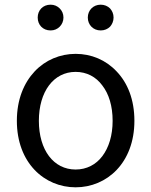

<svg xmlns="http://www.w3.org/2000/svg" viewBox="-20 -787 646 820"><path d="M128 -482C82 -433 52 -362 52 -271C52 -91 170 13 303 13C436 13 554 -91 554 -271C554 -362 525 -433 478 -482C432 -531 370 -557 303 -557C237 -557 174 -531 128 -482ZM417 -120C390 -84 350 -63 303 -63C209 -63 146 -146 146 -271C146 -396 209 -480 303 -480C350 -480 390 -459 417 -422C445 -386 461 -334 461 -271C461 -209 445 -157 417 -120ZM235 -751C225 -761 212 -767 196 -767C163 -767 141 -743 141 -712C141 -681 163 -657 196 -657C212 -657 225 -663 235 -673C245 -683 251 -697 251 -712C251 -728 245 -741 235 -751ZM450 -751C440 -761 426 -767 410 -767C378 -767 355 -743 355 -712C355 -681 378 -657 410 -657C426 -657 440 -663 450 -673C459 -683 465 -697 465 -712C465 -728 459 -741 450 -751Z"/></svg>

Font: GenSenRounded2 TW R
Style: Regular
Weight: 400
Version: Version 2.100;PS 2.1;hotconv 16.6.51;makeotf.lib2.5.65220 DE